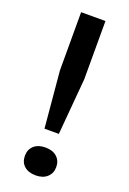

<svg xmlns="http://www.w3.org/2000/svg" viewBox="-145 -791 570 849"><g transform="rotate(20 140.0 -366.5)"><path d="M106.5 -200.5 82.5 -466V-740H197V-466L174 -200.5ZM140 7Q106 7 86 -10.5Q66 -28 66 -58.5Q66 -88.5 85.8 -106.2Q105.5 -124 140 -124Q174 -124 193.8 -106Q213.5 -88 213.5 -58.5Q213.5 -29 193.5 -11Q173.5 7 140 7Z"/></g></svg>

Font: Encode Sans SemiExpanded SemiExpanded Medium
Style: Regular
Weight: 500
Width: 6
Designer: Multiple Designers
Foundry: Impallari Type
Version: Version 3.000; ttfautohint (v1.8.3) -l 8 -r 50 -G 200 -x 14 